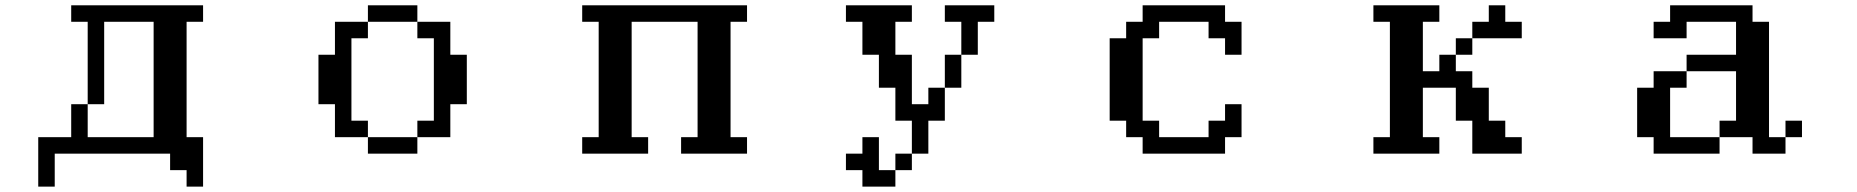

<svg xmlns="http://www.w3.org/2000/svg" viewBox="-20 -567 7040 728"><path d="M312.5 -46.9H562.5V-484.4H375V-171.9H312.5ZM125 -46.9H250V-171.9H312.5V-484.4H250V-546.9H750V-484.4H687.5V-46.9H750V140.6H687.5V78.1H625V15.6H187.5V140.6H125Z M1187.5 -171.9V-359.4H1250V-484.4H1375V-546.9H1562.5V-484.4H1687.5V-359.4H1750V-171.9H1687.5V-46.9H1562.5V-109.4H1625V-421.9H1562.5V-484.4H1375V-421.9H1312.5V-109.4H1375V-46.9H1562.5V15.6H1375V-46.9H1250V-171.9Z M2187.5 15.6V-46.9H2250V-484.4H2187.5V-546.9H2812.5V-484.4H2750V-46.9H2812.5V15.6H2562.5V-46.9H2625V-484.4H2375V-46.9H2437.5V15.6Z M3562.5 -484.4V-546.9H3750V-484.4H3687.5V-359.4H3625V-484.4ZM3187.5 -484.4V-546.9H3437.5V-484.4H3375V-359.4H3437.5V-171.9H3500V-234.4H3562.5V-109.4H3500V15.6H3437.5V78.1H3375V15.6H3437.5V-109.4H3375V-234.4H3312.5V-359.4H3250V-484.4ZM3187.5 15.6H3250V-46.9H3312.5V78.1H3375V140.6H3250V78.1H3187.5ZM3625 -359.4V-234.4H3562.5V-359.4Z M4187.5 -109.4V-421.9H4250V-484.4H4312.5V-546.9H4625V-484.4H4687.5V-359.4H4625V-421.9H4562.5V-484.4H4375V-421.9H4312.5V-109.4H4375V-46.9H4562.5V-109.4H4625V-171.9H4687.5V-46.9H4625V15.6H4312.5V-46.9H4250V-109.4Z M5187.5 15.6V-46.9H5250V-484.4H5187.5V-546.9H5437.5V-484.4H5375V-296.9H5437.5V-359.4H5500V-296.9H5562.5V-234.4H5625V-109.4H5687.5V-46.9H5750V15.6H5562.5V-109.4H5500V-234.4H5375V-46.9H5437.5V15.6ZM5562.5 -421.9V-359.4H5500V-421.9ZM5562.5 -421.9V-484.4H5625V-546.9H5687.5V-484.4H5750V-421.9Z M6250 -421.9V-484.4H6312.5V-546.9H6625V-484.4H6687.5V-46.9H6750V15.6H6625V-46.9H6500V-109.4H6562.5V-296.9H6375V-359.4H6562.5V-484.4H6375V-421.9ZM6187.5 -46.9V-234.4H6250V-296.9H6375V-234.4H6312.5V-46.9H6500V15.6H6250V-46.9ZM6750 -46.9V-109.4H6812.5V-46.9Z"/></svg>

Font: KH Dot Dougenzaka 16
Style: Regular
Weight: 400
Designer: Original version for X68000 by Keitarou Hiraki (http://hp.vector.co.jp/authors/VA000874/) / TrueType conversion by Homem
Version: Version 1.00.20150527